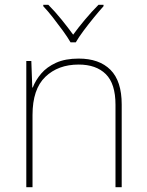

<svg xmlns="http://www.w3.org/2000/svg" viewBox="-20 -783 613 803"><path d="M309 -538Q395 -538 442 -491Q489 -444 489 -346V0H463V-345Q463 -433 422.5 -473Q382 -513 309 -513Q223 -513 169.5 -461.5Q116 -410 116 -302V0H90V-528H111L115 -417H117Q129 -448 152.5 -475.5Q176 -503 214.5 -520.5Q253 -538 309 -538ZM275 -606Q263 -627 243 -654.5Q223 -682 201.5 -709.5Q180 -737 161 -757V-763H182Q210 -735 237.5 -701Q265 -667 286 -638Q307 -667 335.5 -701Q364 -735 392 -763H413V-757Q395 -737 372.5 -709.5Q350 -682 329.5 -654.5Q309 -627 297 -606Z"/></svg>

Font: Noto Sans Cham Thin
Style: Regular
Weight: 250
Version: Version 2.002